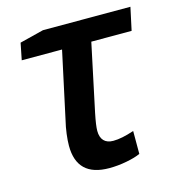

<svg xmlns="http://www.w3.org/2000/svg" viewBox="-88 -617 645 703"><g transform="rotate(-15 234.5 -265.5)"><path d="M119.6 -107.4Q119.6 -126.5 122.8 -151.9Q126 -177.2 131.8 -200.7L186.5 -454.6H33.7L46.4 -518.1L137.2 -541H468.8L450.2 -454.6H297.4L243.2 -198.7Q233.9 -153.3 233.9 -133.3Q233.9 -108.9 246.1 -95.9Q258.3 -83 281.7 -83Q314 -83 360.8 -99.1V-12.2Q340.8 -2.9 307.6 3.4Q274.4 9.8 241.7 9.8Q119.6 9.8 119.6 -107.4Z"/></g></svg>

Font: Viking Open Sans Light
Style: Bold Italic
Weight: 600
Italic angle: -12°
Foundry: Ascender Corporation
Version: Version 2.000